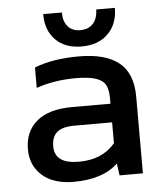

<svg xmlns="http://www.w3.org/2000/svg" viewBox="-50 -707 647 761"><g transform="rotate(-5 273.5 -326.5)"><path d="M291 -522Q225.6 -522 187.7 -560.1Q149.9 -598.1 149.9 -663.1H224.1Q224.1 -627.9 241.7 -607.4Q259.3 -586.9 291 -586.9Q324.2 -586.9 342.5 -607.4Q360.8 -627.9 360.8 -663.1H435.1Q435.1 -598.6 396.2 -560.3Q357.4 -522 291 -522ZM210.9 9.8Q164.1 9.8 127 -5.6Q89.8 -21 66.4 -54.4Q43 -87.9 43 -134.8Q43 -204.6 90.8 -245.4Q138.7 -286.1 232.9 -286.1H384.8V-307.1Q384.8 -342.3 374.5 -361.1Q364.3 -379.9 336.2 -389.4Q308.1 -398.9 255.9 -398.9Q171.4 -398.9 99.1 -374V-455.1Q171.4 -483.9 275.9 -483.9Q381.8 -483.9 435.3 -440.9Q488.8 -397.9 488.8 -305.2V0H396L389.2 -47.9Q330.1 9.8 210.9 9.8ZM240.2 -67.9Q334 -67.9 384.8 -128.9V-211.9H234.9Q187.5 -211.9 165.8 -193.8Q144 -175.8 144 -137.2Q144 -67.9 240.2 -67.9Z"/></g></svg>

Font: Kanit
Style: Regular
Weight: 400
Designer: Katatrad Team
Foundry: CadsonDemak
Version: Version 1.000;PS 001.000;hotconv 1.0.88;makeotf.lib2.5.64775